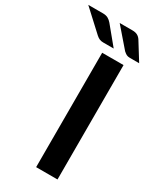

<svg xmlns="http://www.w3.org/2000/svg" viewBox="-344 -981 868 1051"><g transform="rotate(30 90.5 -456.0)"><path d="M0 0ZM215.5 0H80.5V-723H215.5ZM162.5 -912Q182.5 -912 195 -905Q207.5 -898 215.5 -885.5L284.5 -774.5H226Q212 -774.5 203.5 -779.2Q195 -784 185.5 -792.5L82 -912ZM-24 -912Q-4 -912 9 -904.8Q22 -897.5 32 -885.5L123.5 -774.5H57.5Q43.5 -774.5 33.2 -779Q23 -783.5 13 -792.5L-116.5 -912Z"/></g></svg>

Font: Lato
Style: Bold
Weight: 700
Designer: Lukasz Dziedzic
Foundry: tyPoland Lukasz Dziedzic
Version: Version 2.007; 2014-02-27